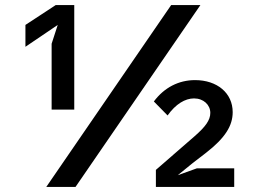

<svg xmlns="http://www.w3.org/2000/svg" viewBox="-20 -735 1021 755"><path d="M162 0H277L768 -715H653ZM593 0H901V-73H754L679 -46L738 -94L790 -134C866 -193 895 -241 895 -294C895 -369 834 -420 747 -420C683 -420 626 -391 585 -336L639 -281C671 -326 708 -348 743 -348C780 -348 807 -323 807 -291C807 -262 787 -236 746 -200L593 -67ZM183 -304H272V-715H199L80 -637V-551L207 -637L183 -563Z"/></svg>

Font: LaHaus Display SemiBold
Style: Regular
Weight: 600
Designer: We are Make, BastardaType, Dalton Maag Ltd
Foundry: BastardaType, Dalton Maag Ltd
Version: Version 3.100;Glyphs 3.3 (3331)